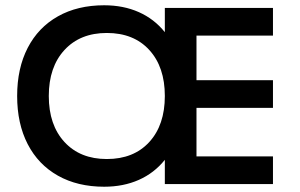

<svg xmlns="http://www.w3.org/2000/svg" viewBox="-20 -698 1136 728"><path d="M605 -576V-668H1015V-563H725V-394H1015V-289H725V-105H1015V0H605V-92Q565 -42 506.5 -16Q448 10 375 10Q274 10 199.5 -32Q125 -74 85 -151.5Q45 -229 45 -334Q45 -439 85 -516.5Q125 -594 199.5 -636Q274 -678 375 -678Q448 -678 506.5 -652Q565 -626 605 -576ZM605 -334Q605 -444 546 -508.5Q487 -573 385 -573Q284 -573 224.5 -508.5Q165 -444 165 -334Q165 -224 224.5 -159.5Q284 -95 385 -95Q487 -95 546 -159.5Q605 -224 605 -334Z"/></svg>

Font: Madhuban Medium
Style: Regular
Weight: 500
Designer: jaikishan Patel
Foundry: MagicType
Version: Version 1.000